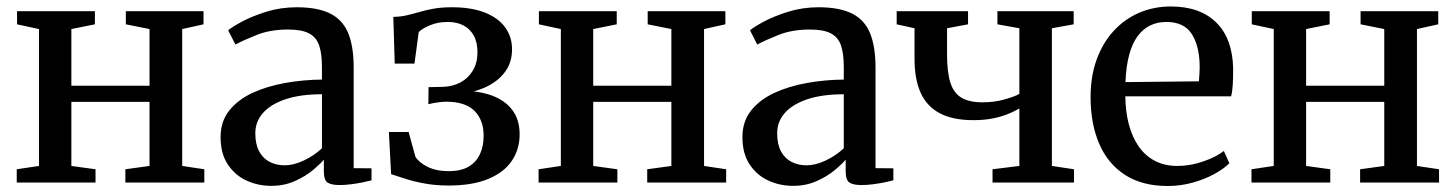

<svg xmlns="http://www.w3.org/2000/svg" viewBox="-20 -578 4610 608"><path d="M33 0V-42L103.5 -52.5V-486L34 -501V-542.5H280.5V-501L206 -486V-306.5H453.5V-486L378.5 -501V-542.5H624.5V-501L557 -486V-52.5L627 -42V0H377V-42L453.5 -52.5V-255.5H206V-52.5L282.5 -42V0Z M839 10.5Q796.5 10.5 760 -6.5Q723.5 -23.5 701 -57.8Q678.5 -92 678.5 -144Q678.5 -193.5 706 -228Q733.5 -262.5 779.5 -283.8Q825.5 -305 882.8 -315.2Q940 -325.5 999.5 -326V-366Q999.5 -408.5 990.5 -434.5Q981.5 -460.5 958.2 -472.5Q935 -484.5 892 -484.5Q836 -484.5 793.2 -467.5Q750.5 -450.5 725.5 -437L702.5 -482Q714.5 -492.5 746.8 -509.8Q779 -527 824 -541Q869 -555 919.5 -555Q986 -555 1025.8 -535Q1065.5 -515 1082.8 -472.8Q1100 -430.5 1100 -363.5V-45.5L1156.5 -45V-7Q1145.5 -4 1128.5 -0.5Q1111.5 3 1092 5.5Q1072.5 8 1055.5 8Q1029 8 1017.2 0Q1005.5 -8 1005.5 -36.5V-72.5Q994 -58.5 970.5 -39Q947 -19.5 913.5 -4.5Q880 10.5 839 10.5ZM881.5 -54.5Q910 -54.5 942.2 -69.8Q974.5 -85 999.5 -108.5V-279.5Q930.5 -279.5 883.5 -263.5Q836.5 -247.5 812.5 -220Q788.5 -192.5 788.5 -156Q788.5 -121 800.8 -98.5Q813 -76 834.2 -65.2Q855.5 -54.5 881.5 -54.5Z M1400.5 9.5Q1360 9.5 1325.5 3.2Q1291 -3 1264 -11.8Q1237 -20.5 1218.5 -26.5L1211.5 -160H1274L1295.5 -81.5Q1307 -63 1334.5 -49.5Q1362 -36 1401.5 -36Q1439.5 -36 1463.8 -50.2Q1488 -64.5 1499.8 -89.8Q1511.5 -115 1511.5 -148Q1511.5 -198 1482.5 -227Q1453.5 -256 1392 -256Q1385.5 -256 1374 -254.8Q1362.5 -253.5 1352 -251.5Q1341.5 -249.5 1336.5 -248L1337 -302L1383 -303Q1414 -304 1438.5 -317.2Q1463 -330.5 1477.5 -354.8Q1492 -379 1492 -412.5Q1492 -444.5 1480 -465.8Q1468 -487 1447 -497.8Q1426 -508.5 1398 -508.5Q1367.5 -508.5 1342.8 -498.5Q1318 -488.5 1306 -476.5L1292.5 -376.5H1230L1225.5 -524.5Q1248.5 -525 1268 -529.5Q1287.5 -534 1308 -540Q1328.5 -546 1353.2 -550.5Q1378 -555 1411.5 -555Q1472 -555 1514.5 -538.5Q1557 -522 1579.2 -492Q1601.5 -462 1601.5 -421.5Q1601.5 -382 1580.8 -352.5Q1560 -323 1523.5 -304.8Q1487 -286.5 1440 -280.5L1444.5 -290.5Q1499 -290 1539.5 -274.8Q1580 -259.5 1602.8 -229Q1625.5 -198.5 1625.5 -152.5Q1625.5 -105.5 1601 -69Q1576.5 -32.5 1526.5 -11.5Q1476.5 9.5 1400.5 9.5Z M1685.5 0V-42L1756 -52.5V-486L1686.5 -501V-542.5H1933V-501L1858.5 -486V-306.5H2106V-486L2031 -501V-542.5H2277V-501L2209.5 -486V-52.5L2279.5 -42V0H2029.5V-42L2106 -52.5V-255.5H1858.5V-52.5L1935 -42V0Z M2491.5 10.5Q2449 10.5 2412.5 -6.5Q2376 -23.5 2353.5 -57.8Q2331 -92 2331 -144Q2331 -193.5 2358.5 -228Q2386 -262.5 2432 -283.8Q2478 -305 2535.2 -315.2Q2592.5 -325.5 2652 -326V-366Q2652 -408.5 2643 -434.5Q2634 -460.5 2610.8 -472.5Q2587.5 -484.5 2544.5 -484.5Q2488.5 -484.5 2445.8 -467.5Q2403 -450.5 2378 -437L2355 -482Q2367 -492.5 2399.2 -509.8Q2431.5 -527 2476.5 -541Q2521.5 -555 2572 -555Q2638.5 -555 2678.2 -535Q2718 -515 2735.2 -472.8Q2752.5 -430.5 2752.5 -363.5V-45.5L2809 -45V-7Q2798 -4 2781 -0.5Q2764 3 2744.5 5.5Q2725 8 2708 8Q2681.5 8 2669.8 0Q2658 -8 2658 -36.5V-72.5Q2646.5 -58.5 2623 -39Q2599.5 -19.5 2566 -4.5Q2532.5 10.5 2491.5 10.5ZM2534 -54.5Q2562.5 -54.5 2594.8 -69.8Q2627 -85 2652 -108.5V-279.5Q2583 -279.5 2536 -263.5Q2489 -247.5 2465 -220Q2441 -192.5 2441 -156Q2441 -121 2453.2 -98.5Q2465.5 -76 2486.8 -65.2Q2508 -54.5 2534 -54.5Z M3123 0V-42L3208 -52.5V-234.5Q3192 -225 3170.8 -216.5Q3149.5 -208 3122.8 -202.8Q3096 -197.5 3062 -197.5Q2997.5 -197.5 2956.2 -219.2Q2915 -241 2895.5 -284Q2876 -327 2876 -391.5V-488.5L2819.5 -501V-542.5H3045.5V-501L2979 -488.5V-405Q2979 -350.5 2989.2 -317.2Q2999.5 -284 3024 -269Q3048.5 -254 3091.5 -254Q3127 -254 3158.5 -262.5Q3190 -271 3208 -280.5V-488.5L3138.5 -501V-542.5H3380V-501L3311 -488.5V-52.5L3381 -42V0Z M3678 11Q3596.5 11 3542 -24.5Q3487.5 -60 3460.5 -123.5Q3433.5 -187 3433.5 -270.5Q3433.5 -336.5 3452.8 -389.5Q3472 -442.5 3506.5 -480Q3541 -517.5 3587.2 -537.5Q3633.5 -557.5 3687.5 -557.5Q3779.5 -557.5 3831 -507.2Q3882.5 -457 3885 -362Q3885 -332 3883.8 -310.2Q3882.5 -288.5 3878.5 -273H3543.5Q3544 -225 3554.5 -184.8Q3565 -144.5 3585.5 -114.8Q3606 -85 3636.8 -68.8Q3667.5 -52.5 3708.5 -52.5Q3749.5 -52.5 3791 -67Q3832.5 -81.5 3855.5 -100L3873 -61Q3855 -43 3824.5 -26.5Q3794 -10 3756 0.5Q3718 11 3678 11ZM3544 -318 3776.5 -320.5Q3777.5 -330.5 3778.2 -342.8Q3779 -355 3779 -365Q3779 -429.5 3754.8 -469Q3730.5 -508.5 3673 -508.5Q3645.5 -508.5 3622.5 -497.5Q3599.5 -486.5 3582.5 -463.5Q3565.5 -440.5 3555.8 -404.5Q3546 -368.5 3544 -318Z M3943 0V-42L4013.5 -52.5V-486L3944 -501V-542.5H4190.5V-501L4116 -486V-306.5H4363.5V-486L4288.5 -501V-542.5H4534.5V-501L4467 -486V-52.5L4537 -42V0H4287V-42L4363.5 -52.5V-255.5H4116V-52.5L4192.5 -42V0Z"/></svg>

Font: Merriweather 48pt
Style: Regular
Weight: 400
Version: Version 2.100